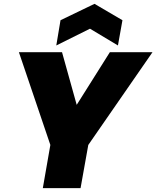

<svg xmlns="http://www.w3.org/2000/svg" viewBox="-20 -976 811 996"><path d="M241.2 -224.1 78.1 -705.1H301.8L377.9 -432.1L549.8 -705.1H771L438 -224.1L397.9 0H202.1ZM615.2 -871.1 591.8 -740.2 446.8 -827.1 272 -740.2 293.9 -871.1 470.2 -956.1Z"/></svg>

Font: Poppins ExtraBold
Style: Italic
Weight: 800
Italic angle: -10°
Designer: Ninad Kale (Devanagari), Jonny Pinhorn (Latin)
Foundry: Indian Type Foundry
Version: Version 3.200;PS 1.000;hotconv 16.6.54;makeotf.lib2.5.65590